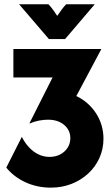

<svg xmlns="http://www.w3.org/2000/svg" viewBox="-20 -851 516 885"><path d="M214.6 13.9Q150.7 13.9 96.9 -11.1Q43.1 -36.1 9 -78.5L80.6 -220.1Q93.8 -193.8 113.2 -172.6Q132.6 -151.4 156.9 -139.6Q181.2 -127.8 208.3 -127.8Q236.1 -127.8 257.6 -139.2Q279.2 -150.7 291.7 -170.1Q304.2 -189.6 304.2 -214.6Q304.2 -238.9 291.3 -258Q278.5 -277.1 255.6 -288.2Q232.6 -299.3 201.4 -299.3Q181.2 -299.3 159.4 -295.1Q137.5 -291 117.4 -281.9L116 -283.3L222.2 -493.8H41.7V-625H446.5V-623.6L331.9 -408.3Q359.7 -395.1 382.6 -375Q405.6 -354.9 422.2 -329.5Q438.9 -304.2 447.9 -274.3Q456.9 -244.4 456.9 -211.8Q456.9 -163.9 438.2 -122.6Q419.4 -81.2 386.1 -50.7Q352.8 -20.1 309 -3.1Q265.3 13.9 214.6 13.9ZM205.6 -670.8 68.1 -831.2H203.5Q214.6 -819.4 224.7 -805.6Q234.7 -791.7 243.8 -777.8Q253.5 -791.7 263.5 -805.6Q273.6 -819.4 284.7 -831.2H416.7L279.9 -670.8Z"/></svg>

Font: Afacad Flux ExtraBold
Style: Regular
Weight: 800
Designer: Kristian Moeller
Foundry: Dicotype
Version: Version 1.100